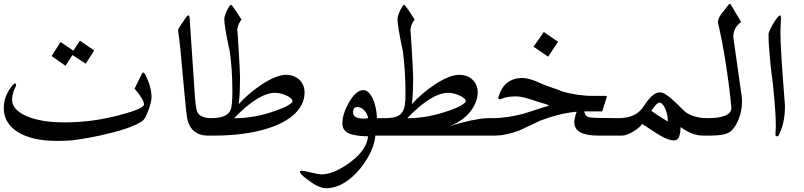

<svg xmlns="http://www.w3.org/2000/svg" viewBox="-20 -786 4260 1017"><path d="M479 -518.6 434.1 -448.7 363.8 -494.6Q355.5 -481.4 345.7 -466.3Q335.9 -451.2 327.1 -437.5L253.4 -489.3L300.8 -563.5L368.7 -517.6Q377 -530.3 386 -544.2Q395 -558.1 403.3 -570.8ZM782.7 -272Q782.7 -258.8 778.1 -240.2Q773.4 -221.7 766.6 -203.4Q759.8 -185.1 752.7 -170.4Q745.6 -155.8 740.2 -150.9Q727.1 -138.7 702.4 -127Q677.7 -115.2 646.7 -104.7Q615.7 -94.2 580.8 -85.2Q545.9 -76.2 511.7 -68.6Q477.5 -61 447 -55.7Q416.5 -50.3 394 -46.9Q376 -43.9 361.3 -42.7Q346.7 -41.5 332.8 -40.8Q318.8 -40 304.7 -40Q290.5 -40 273.4 -40Q211.9 -40 161.4 -52Q110.8 -64 75 -86.2Q39.1 -108.4 19.5 -140.4Q0 -172.4 0 -212.4Q0 -280.8 48.3 -336.4Q54.2 -343.8 60.1 -343.8Q65.4 -343.8 65.4 -336.4Q65.4 -332 62.5 -326.2Q53.7 -309.6 48.8 -292Q43.9 -274.4 43.9 -257.3Q43.9 -230.5 64.2 -208.5Q84.5 -186.5 120.8 -170.7Q157.2 -154.8 208 -146.2Q258.8 -137.7 319.8 -137.7Q467.8 -137.7 611.3 -175.8Q677.7 -193.4 710.2 -207Q742.7 -220.7 742.7 -233.4Q742.7 -257.8 692.9 -316.4L730.5 -393.1Q734.4 -400.9 739.3 -401.9Q742.7 -401.9 747.6 -394Q764.6 -361.8 773.7 -330.8Q782.7 -299.8 782.7 -272Z M1112.3 -67.9H1078.6Q1038.6 -67.9 1011 -88.9Q983.4 -109.9 972.7 -153.3Q966.8 -178.2 952.6 -338.4Q943.8 -441.9 936.5 -514.9Q929.2 -587.9 922.9 -626Q922.9 -630.4 933.6 -647.2Q944.3 -664.1 967.3 -696.8Q973.6 -704.6 978.5 -704.6Q983.4 -704.6 984.4 -690.4Q991.2 -587.9 998.3 -483.6Q1005.4 -379.4 1012.2 -276.4Q1014.6 -245.1 1017.8 -223.9Q1021 -202.6 1024.9 -193.4Q1031.7 -177.2 1051.3 -168.7Q1070.8 -160.2 1097.7 -160.2H1112.3Z M1529.3 -249Q1529.3 -257.8 1520 -265.9Q1510.7 -273.9 1496.8 -280.3Q1482.9 -286.6 1466.8 -290.5Q1450.7 -294.4 1437.5 -294.4Q1349.6 -294.4 1219.7 -159.7Q1273.4 -159.7 1328.4 -169.4Q1383.3 -179.2 1438 -198.7Q1483.9 -214.8 1506.6 -228.5Q1529.3 -242.2 1529.3 -249ZM1593.3 -296.4Q1593.3 -259.8 1576.4 -228.8Q1559.6 -197.8 1529.1 -172.4Q1498.5 -147 1455.3 -127.4Q1412.1 -107.9 1359.1 -94.7Q1306.2 -81.5 1245.1 -74.7Q1184.1 -67.9 1117.2 -67.9H1083V-160.2H1097.7Q1140.1 -160.2 1166.3 -170.9Q1192.4 -181.6 1201.2 -203.6Q1206.5 -216.3 1208.7 -241.2Q1210.9 -266.1 1210.9 -302.7Q1210.9 -358.4 1207.3 -413.1Q1203.6 -467.8 1196.8 -516.1Q1195.3 -521 1192.6 -533.2Q1189.9 -545.4 1186.8 -561.3Q1183.6 -577.1 1180.2 -595.2Q1176.8 -613.3 1174.1 -630.4Q1171.4 -647.5 1169.7 -661.6Q1168 -675.8 1168 -684.1Q1168 -693.4 1172.4 -706.5Q1176.8 -719.7 1182.6 -731.7Q1188.5 -743.7 1194.1 -752.2Q1199.7 -760.7 1202.6 -760.7Q1205.6 -760.7 1213.1 -751.2Q1220.7 -741.7 1229.2 -728.8Q1237.8 -715.8 1246.1 -702.9Q1254.4 -689.9 1259.3 -682.6Q1240.2 -658.7 1236.8 -628.9Q1237.8 -621.1 1239.3 -600.1Q1240.7 -579.1 1242.4 -552.2Q1244.1 -525.4 1245.8 -495.8Q1247.6 -466.3 1248.8 -440.7Q1250 -415 1250.7 -396.7Q1251.5 -378.4 1251.5 -374Q1251.5 -335.9 1250 -301.8Q1248.5 -267.6 1244.6 -234.4Q1270 -262.7 1300.5 -288.8Q1331.1 -314.9 1364.7 -337.4Q1403.8 -363.3 1436.8 -376.5Q1469.7 -389.6 1495.1 -389.6Q1515.6 -389.6 1533.7 -383.1Q1551.8 -376.5 1564.9 -364.3Q1578.1 -352.1 1585.7 -334.7Q1593.3 -317.4 1593.3 -296.4Z M1906.2 -157.7Q1919.4 -157.7 1930.2 -160.6Q1927.7 -172.9 1922.1 -183.6Q1916.5 -194.3 1908.9 -202.1Q1901.4 -210 1892.1 -214.6Q1882.8 -219.2 1872.6 -219.2Q1850.1 -219.2 1850.1 -190.9Q1850.1 -157.7 1906.2 -157.7ZM2029.3 -67.9H1968.3Q1964.8 -27.3 1945.1 15.9Q1925.3 59.1 1890.1 104.5Q1847.7 156.2 1801.3 183.6Q1754.9 210.9 1705.6 210.9Q1686 210.9 1660.4 198.2Q1634.8 185.5 1602.5 160.6Q1568.8 135.3 1568.8 124Q1568.8 118.7 1579.1 118.7Q1585.4 118.7 1599.9 121.6Q1614.3 124.5 1629.9 128.2Q1645.5 131.8 1660.2 134.8Q1674.8 137.7 1682.1 137.7Q1749.5 137.7 1837.9 71.3Q1882.8 37.1 1905.3 2.4Q1927.7 -32.2 1929.2 -64Q1858.4 -64.9 1825.9 -80.6Q1793.5 -96.2 1793.5 -131.8Q1793.5 -157.7 1802.2 -185.1Q1811 -212.4 1828.1 -243.2Q1865.7 -308.6 1904.8 -308.6Q1919.9 -308.6 1932.9 -295.7Q1945.8 -282.7 1955.3 -261.7Q1964.8 -240.7 1970.5 -214.1Q1976.1 -187.5 1976.6 -160.2H2029.3Z M2446.8 -249Q2446.8 -257.8 2437.3 -265.9Q2427.7 -273.9 2413.8 -280.3Q2399.9 -286.6 2383.8 -290.5Q2367.7 -294.4 2354.5 -294.4Q2266.6 -294.4 2136.7 -159.7Q2189 -159.7 2243.9 -169.4Q2298.8 -179.2 2355 -198.7Q2401.9 -214.8 2424.3 -228.5Q2446.8 -242.2 2446.8 -249ZM2601.1 -67.9H2000V-160.2H2014.6Q2050.3 -160.2 2072.5 -166Q2094.7 -171.9 2106.9 -186.5Q2119.1 -201.2 2123.5 -225.8Q2127.9 -250.5 2127.9 -288.1Q2127.9 -347.2 2124.3 -405.8Q2120.6 -464.4 2113.8 -516.1Q2112.8 -521 2110.1 -533Q2107.4 -544.9 2104.2 -560.8Q2101.1 -576.7 2097.7 -595Q2094.2 -613.3 2091.6 -630.4Q2088.9 -647.5 2087.2 -661.6Q2085.4 -675.8 2085.4 -684.1Q2085.4 -693.4 2089.8 -706.5Q2094.2 -719.7 2100.1 -731.7Q2106 -743.7 2111.6 -752.2Q2117.2 -760.7 2119.6 -760.7Q2122.6 -760.7 2130.1 -751.2Q2137.7 -741.7 2146.2 -728.8Q2154.8 -715.8 2163.1 -702.9Q2171.4 -689.9 2176.3 -682.6Q2157.2 -658.7 2153.8 -628.9Q2154.8 -621.1 2156.2 -600.1Q2157.7 -579.1 2159.4 -552.2Q2161.1 -525.4 2162.8 -495.8Q2164.6 -466.3 2165.8 -440.7Q2167 -415 2167.7 -396.7Q2168.5 -378.4 2168.5 -374Q2168.5 -335.9 2167 -301.8Q2165.5 -267.6 2161.6 -234.4Q2187 -262.7 2217.5 -288.8Q2248 -314.9 2281.7 -337.4Q2320.8 -363.3 2353.8 -376.5Q2386.7 -389.6 2412.1 -389.6Q2433.1 -389.6 2450.9 -383.3Q2468.8 -377 2481.9 -364.7Q2495.1 -352.5 2502.7 -335.7Q2510.3 -318.8 2510.3 -297.4Q2510.3 -269.5 2499.3 -242.7Q2488.3 -215.8 2469 -192.4Q2449.7 -168.9 2422.9 -149.9Q2396 -130.9 2364.3 -119.1Q2368.2 -120.1 2372.6 -120.8Q2377 -121.6 2382.3 -124Q2398.9 -128.9 2421.9 -135.3Q2444.8 -141.6 2470 -147Q2495.1 -152.3 2520.5 -156.2Q2545.9 -160.2 2567.4 -160.2H2601.1Z M2936 -564.5 2883.3 -485.8 2806.2 -538.6 2860.4 -616.7ZM3265.6 -67.9H3147Q3022 -67.9 3022 -138.7Q3022 -160.6 3034.7 -194.3Q2983.4 -189.5 2935.1 -177Q2886.7 -164.6 2842.8 -147.5Q2829.6 -141.1 2801.5 -127.9Q2773.4 -114.7 2730.5 -94.7Q2694.3 -81.1 2662.4 -74.5Q2630.4 -67.9 2606 -67.9H2571.8V-160.2H2586.4Q2627.4 -160.2 2671.6 -166.7Q2715.8 -173.3 2756.3 -184.6Q2825.2 -207 2856 -216.6Q2886.7 -226.1 2887.7 -226.1L2887.2 -225.6Q2887.2 -230.5 2861.8 -237.3Q2836.4 -244.1 2787.6 -260.7Q2765.1 -267.6 2746.8 -271.5Q2728.5 -275.4 2712.9 -275.4Q2664.1 -275.4 2637.2 -262.7H2637.7Q2634.3 -260.3 2627.4 -260.3Q2619.1 -260.3 2619.1 -267.6Q2633.8 -321.8 2666.5 -347.4Q2699.2 -373 2746.6 -373Q2765.1 -373 2787.8 -366.5Q2810.5 -359.9 2835 -348.6Q2856 -338.9 2874.5 -332Q2893.1 -325.2 2908.4 -320.1Q2923.8 -314.9 2935.3 -311Q2946.8 -307.1 2953.1 -302.7Q2991.2 -291.5 3033.9 -284.9Q3076.7 -278.3 3116.2 -278.3H3188.5Q3194.3 -278.3 3194.3 -274.4Q3194.3 -272 3193.8 -271V-272Q3188 -252.9 3181.9 -233.9Q3175.8 -214.8 3169.9 -195.8H3075.2Q3075.7 -184.6 3081.8 -176.5Q3087.9 -168.5 3098.1 -165.5Q3108.9 -162.6 3147.7 -161.4Q3186.5 -160.2 3251 -160.2H3265.6Z M3429.7 -199.7Q3443.8 -188.5 3465.6 -174.6Q3487.3 -160.6 3516.6 -142.6Q3517.1 -144 3517.1 -150.4Q3517.1 -165 3513.2 -181.4Q3509.3 -197.8 3503.2 -211.4Q3497.1 -225.1 3489.3 -233.9Q3481.4 -242.7 3473.6 -242.7Q3465.8 -242.7 3454.6 -231Q3443.4 -219.2 3429.7 -199.7ZM3742.2 -67.9H3704.1Q3674.8 -67.9 3646.2 -78.6Q3617.7 -89.4 3585.4 -112.8Q3584 -90.8 3581.3 -77.1Q3578.6 -63.5 3574.2 -55.9Q3569.8 -48.3 3563.2 -45.4Q3556.6 -42.5 3547.9 -42.5Q3510.3 -42.5 3431.6 -96.7Q3414.1 -109.4 3401.1 -117.4Q3388.2 -125.5 3380.4 -129.9Q3377.9 -123 3366.5 -112.5Q3355 -102.1 3339.1 -92Q3323.2 -82 3305.9 -75Q3288.6 -67.9 3274.9 -67.9H3236.3V-160.2H3253.4Q3304.7 -160.2 3337.4 -176.3Q3370.1 -192.4 3391.1 -225.1Q3415 -262.2 3435.5 -279.5Q3456.1 -296.9 3476.1 -296.9Q3488.8 -296.9 3504.6 -286.9Q3520.5 -276.9 3537.6 -262Q3554.7 -247.1 3572.8 -229Q3590.8 -210.9 3607.9 -194.8Q3630.4 -177.7 3660.2 -168.9Q3689.9 -160.2 3725.1 -160.2H3742.2Z M3908.2 -279.3Q3909.2 -271.5 3909.7 -262.9Q3910.2 -254.4 3910.2 -245.6Q3910.2 -223.6 3905.8 -200.7Q3901.4 -177.7 3893.3 -156.7Q3885.3 -135.7 3874 -118.2Q3862.8 -100.6 3849.6 -89.8Q3835.4 -78.6 3808.8 -73.2Q3782.2 -67.9 3747.1 -67.9H3712.9V-160.2H3727.5Q3790 -160.2 3822 -173.8Q3854 -187.5 3854 -214.8V-217.3Q3854 -218.3 3853.8 -218.8Q3853.5 -219.2 3853.5 -219.7Q3848.6 -273.4 3841.6 -329.3Q3834.5 -385.3 3825.9 -440.9Q3817.4 -496.6 3807.1 -550.8Q3796.9 -605 3785.6 -654.8Q3783.2 -660.2 3783.2 -671.4Q3783.2 -681.2 3789.1 -692.6Q3794.9 -704.1 3803.5 -715.8Q3812 -727.5 3821.8 -739Q3831.5 -750.5 3838.9 -760.7Q3842.3 -765.6 3845.7 -765.6Q3849.1 -765.6 3851.1 -761.2L3905.8 -669.4Q3864.3 -640.6 3864.3 -590.8Q3864.3 -586.9 3865.7 -578.1Z M4137.2 -235.4Q4137.7 -231.9 4137.7 -227.5Q4137.7 -223.1 4137.7 -218.8Q4137.7 -134.3 4105 -70.3Q4102.1 -64 4095.7 -64Q4087.4 -64 4087.4 -72.8Q4087.4 -82.5 4088.4 -93.8Q4089.4 -105 4089.4 -118.7Q4089.4 -153.8 4086.4 -198.5Q4083.5 -243.2 4077.6 -301.8Q4077.6 -304.7 4076.4 -315.9Q4075.2 -327.1 4073.5 -342.8Q4071.8 -358.4 4069.3 -376.7Q4066.9 -395 4064.9 -412.1Q4063 -429.2 4061.5 -443.4Q4060.1 -457.5 4059.6 -464.8Q4055.7 -501 4053.2 -536.9Q4050.8 -572.8 4050.8 -605.5Q4050.8 -610.8 4055.9 -622.8Q4061 -634.8 4069.8 -650.9Q4084.5 -675.8 4095 -689.9Q4105.5 -704.1 4110.8 -704.1Q4116.7 -704.1 4116.7 -689Q4116.7 -674.8 4115.2 -657Q4113.8 -639.2 4113.8 -617.2Q4113.8 -571.3 4119.6 -476.6Q4125.5 -381.8 4137.2 -235.4Z"/></svg>

Font: XB Zar
Style: Regular
Weight: 400
Designer: Behnam
Foundry: Irmug
Version: Version 8.005 2009